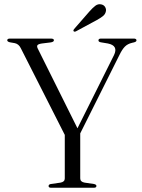

<svg xmlns="http://www.w3.org/2000/svg" viewBox="-20 -881 668 901"><path d="M432.5 -8.5Q432.5 0 421 0H219.5Q208 0 208 -8Q208 -15.5 218.5 -17.5L264 -24Q284 -27.5 284 -43.5V-248L77.5 -655Q68 -674.5 49.5 -678.5L26.5 -682.5Q14 -685.5 14 -692Q14 -700 27 -700H218.5Q233 -700 233 -692Q233 -684.5 218 -682L177 -677Q160 -674.5 156 -669.2Q152 -664 157 -653.5L343.5 -279L515 -622.5Q536.5 -667 486 -677L453 -682.5Q442 -684.5 442 -691.5Q442 -700 454 -700H607.5Q620.5 -700 620.5 -691.5Q620.5 -685 608 -682L599.5 -680Q578.5 -675 565.8 -662Q553 -649 540 -622L356.5 -255V-44Q356.5 -27.5 377 -24L421 -17.5Q432.5 -15 432.5 -8.5ZM399.5 -827Q415 -844.5 427.5 -854Q440 -863.5 454.5 -860.5Q467.5 -858 473.2 -848.2Q479 -838.5 477 -828.5Q474.5 -814.5 462.8 -805.2Q451 -796 434.5 -787L336.5 -734Q329.5 -730.5 325.5 -734.5Q322.5 -738 328 -745Z"/></svg>

Font: Fraunces 72pt Light
Style: Regular
Weight: 300
Version: Version 1.000;[0bf87f6ff]